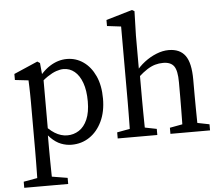

<svg xmlns="http://www.w3.org/2000/svg" viewBox="-62 -810 1298 1120"><g transform="rotate(-5 587.0 -250.0)"><path d="M447.9 -230.7Q447.9 -295.3 431.6 -339.9Q415.4 -384.5 387.2 -407.7Q359.1 -430.8 322.5 -430.8Q304.1 -430.8 280.5 -422.9Q257 -414.9 228.5 -395.9Q200 -376.8 164.2 -341.8L155.2 -359.8Q199.2 -426.6 247.3 -457.1Q295.5 -487.7 347.4 -487.7Q400.5 -487.7 443.5 -457.7Q486.6 -427.8 512.2 -372.2Q537.7 -316.7 537.7 -239.3Q537.7 -162.1 510.5 -105.5Q483.4 -48.9 437.2 -17.9Q391.1 13.1 332.2 13.1Q301.4 13.1 270.7 1.3Q240 -10.5 211.2 -39.4Q182.4 -68.2 155.6 -120.2L164.6 -136.3Q203.2 -87.7 239.1 -65.6Q275 -43.6 312 -43.6Q349.5 -43.6 380.5 -63.5Q411.5 -83.4 429.7 -125.2Q447.9 -166.9 447.9 -230.7ZM171.1 183.6 292 203.6V239.3H34.7V203.6L146.7 183.6ZM117.1 28.4V-257.6Q117.1 -285.6 116.6 -306Q116.1 -326.3 115.6 -344.7Q115.1 -363 114.1 -383L35.2 -392V-427.3L174.6 -487.7L189.7 -477.7L197.6 -393.1L201.7 -390.4V-78.2L198.7 -71.9V26.5Q198.7 61.4 199.2 96.8Q199.7 132.3 200.2 168Q200.7 203.7 201.7 239.3H114.1Q115.1 203.7 115.6 168.5Q116.1 133.2 116.6 98.3Q117.1 63.3 117.1 28.4Z M943.7 -487.7Q1008.8 -487.7 1040.3 -444.7Q1071.8 -401.7 1071.8 -303.4V-210Q1071.8 -178 1072.3 -137.5Q1072.8 -97 1073.3 -60Q1073.8 -23 1074.8 0H984.3Q985.3 -23 985.8 -60Q986.3 -97 986.8 -137.5Q987.3 -178 987.3 -210V-295.2Q987.3 -364 968.2 -390.1Q949.2 -416.1 905 -416.1Q880.4 -416.1 857.5 -409.5Q834.7 -402.8 810.9 -387.6Q787.1 -372.4 758.5 -346.5H736.7V-393H788.5L743.9 -374.4Q768.5 -407.5 801.4 -432.7Q834.3 -457.9 871.5 -472.8Q908.6 -487.7 943.7 -487.7ZM1020.5 -55.7H1043.7L1143.6 -35.7V0H911.6V-35.7ZM735.1 -55.7 834.8 -35.7V0H602.9V-35.7L711.9 -55.7ZM679.6 -210V-648.8L597.8 -658.8V-694.2L751 -739.2L765.1 -731.1L761.1 -589.2V-378L764.1 -365V-210Q764.1 -179 764.6 -138.5Q765.1 -98 765.6 -60.5Q766.1 -23 767.1 0H676.6Q677.6 -23 678.1 -60.5Q678.6 -98 679.1 -138.5Q679.6 -179 679.6 -210Z"/></g></svg>

Font: Adobe Variable Font Prototype
Style: Regular
Weight: 389
Designer: Frank Grießhammer
Foundry: Adobe
Version: Version 1.004;hotconv 1.0.113;makeotfexe 2.5.65598